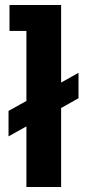

<svg xmlns="http://www.w3.org/2000/svg" viewBox="-20 -750 345 770"><path d="M225.1 0H85.9V-243.2L14.2 -203.1V-305.2L85.9 -345.2V-626H18.1V-730H225.1V-418.9L294.9 -458V-356L225.1 -316.9Z"/></svg>

Font: Sora SemiBold
Style: Regular
Weight: 600
Designer: Jonathan Barnbrook, Julián Moncada
Foundry: Barnbrook Fonts
Version: Version 2.000